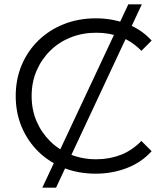

<svg xmlns="http://www.w3.org/2000/svg" viewBox="-20 -790 749 880"><path d="M174 70 568 -770H630L237 70ZM418 6Q339 6 272 -20.5Q205 -47 156 -95Q107 -143 79.5 -208Q52 -273 52 -350Q52 -427 79.5 -492Q107 -557 156.5 -605Q206 -653 273 -679.5Q340 -706 419 -706Q495 -706 562 -680.5Q629 -655 675 -604L628 -557Q585 -601 533 -620.5Q481 -640 421 -640Q358 -640 304 -618.5Q250 -597 210 -557.5Q170 -518 147.5 -465.5Q125 -413 125 -350Q125 -287 147.5 -234.5Q170 -182 210 -142.5Q250 -103 304 -81.5Q358 -60 421 -60Q481 -60 533 -80Q585 -100 628 -144L675 -97Q629 -46 562 -20Q495 6 418 6Z"/></svg>

Font: Montserrat Thin
Style: Regular
Weight: 400
Version: Version 9.000